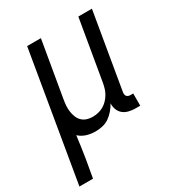

<svg xmlns="http://www.w3.org/2000/svg" viewBox="-204 -640 879 955"><g transform="rotate(-30 236.0 -162.5)"><path d="M-28 205 96 -530H175L120 -208Q117 -191 116 -174Q115 -157 117.5 -140.5Q120 -124 126 -109Q132 -94 143.5 -83Q155 -72 170.5 -67Q186 -62 203 -62Q219 -62 234.5 -65.5Q250 -69 264.5 -77Q279 -85 290.5 -97Q302 -109 310.5 -123Q319 -137 323.5 -152Q328 -167 331 -183L390 -530H468L394 -93Q393 -86 394 -80Q395 -74 398.5 -70Q402 -66 407.5 -64Q413 -62 420 -62H435V8H408Q389 8 370.5 3.5Q352 -1 338.5 -12Q325 -23 318.5 -40Q312 -57 313 -76Q303 -58 289 -41.5Q275 -25 257.5 -13Q240 -1 219.5 3.5Q199 8 179 8Q153 8 128.5 0.5Q104 -7 86 -24Q82 8 77.5 39.5Q73 71 68 102L50 205Z"/></g></svg>

Font: iosevka_custom_sans_ss08
Style: Italic
Weight: 400
Italic angle: -10°
Designer: Belleve Invis
Foundry: Belleve Invis
Version: Version 10.3.0; ttfautohint (v1.8.3)